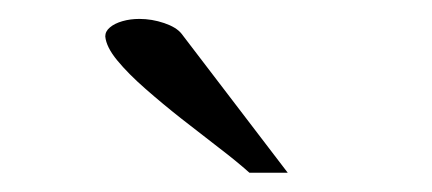

<svg xmlns="http://www.w3.org/2000/svg" viewBox="-20 -685 457 203"><path d="M243.7 -502.4Q230.5 -514.2 211.4 -528.8Q192.4 -543.5 172.1 -559.3Q151.9 -575.2 133.8 -591.1Q115.7 -606.9 104 -621.1Q92.3 -635.3 91.3 -646.5Q91.3 -651.9 96.2 -656Q101.1 -660.2 109.4 -662.6Q117.7 -665 127.4 -665Q140.6 -665 153.6 -660.6Q166.5 -656.2 171.9 -649.4L284.2 -502.4Z"/></svg>

Font: Kameron
Style: Regular
Weight: 400
Designer: Vernon Adams
Foundry: Vernon Adams
Version: Version 1.100